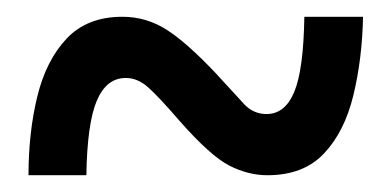

<svg xmlns="http://www.w3.org/2000/svg" viewBox="-20 -471 465 229"><path d="M14 -262Q14 -313 24.5 -356Q35 -399 59.5 -425Q84 -451 126 -451Q154 -451 178 -436Q202 -421 237 -384Q260 -359 271 -347Q282 -335 298 -335Q320 -335 331 -361.5Q342 -388 343 -451H413Q412 -401 401.5 -357.5Q391 -314 366.5 -288Q342 -262 299 -262Q276 -262 253.5 -273.5Q231 -285 194 -327Q169 -356 156.5 -367Q144 -378 130 -378Q107 -378 95.5 -351Q84 -324 83 -262Z"/></svg>

Font: Noto Serif Khmer ExtraCondensed ExtraBold
Style: Regular
Weight: 800
Width: 2
Designer: Danh Hong and the Monotype Design Team
Foundry: Monotype Imaging Inc.
Version: Version 2.004; ttfautohint (v1.8.4.7-5d5b)